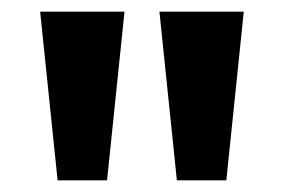

<svg xmlns="http://www.w3.org/2000/svg" viewBox="-20 -725 487 330"><path d="M79 -415 49 -705H194L164 -415ZM284 -415 254 -705H399L369 -415Z"/></svg>

Font: NunitoSans3
Style: Bold
Weight: 700
Designer: Vernon Adams
Foundry: Vernon Adams
Version: Version 3.101;gftools[0.9.27]